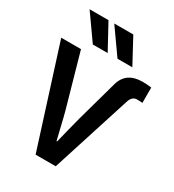

<svg xmlns="http://www.w3.org/2000/svg" viewBox="-243 -1188 1197 1323"><g transform="rotate(30 355.5 -527.0)"><path d="M2 -786.1H159.2L278.3 -365.2Q289.1 -326.2 308.1 -244.6Q327.1 -163.1 330.1 -153.3H335Q336.9 -162.1 360.4 -255.9Q383.8 -349.6 388.7 -366.2L479.5 -692.4Q510.7 -803.7 640.6 -803.7Q674.8 -803.7 710.9 -798.8V-676.8Q697.3 -678.7 667 -678.7Q628.9 -678.7 613.3 -629.9L412.1 0H252ZM73.2 -1053.7H223.6L332 -854.5H213.9ZM269.5 -1053.7H420.9L528.3 -854.5H410.2Z"/></g></svg>

Font: Gothic A1 ExtraBold
Style: Regular
Weight: 800
Designer: HanYang I&C Co.,Ltd.
Foundry: HanYang I&C Co.,Ltd.
Version: Version 2.50